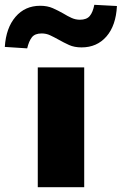

<svg xmlns="http://www.w3.org/2000/svg" viewBox="-91 -778 506 798"><path d="M66 0V-498H259V0ZM22 -577 -71 -583Q-66 -662 -26.5 -708Q13 -754 76 -754Q106 -754 128.5 -744Q151 -734 172 -722Q190 -711 206.5 -703.5Q223 -696 241 -696Q269 -696 282 -711.5Q295 -727 301 -758L395 -753Q391 -672 351.5 -626.5Q312 -581 248 -581Q218 -581 196 -591Q174 -601 151 -614Q133 -624 117 -631.5Q101 -639 82 -639Q54 -639 41.5 -623Q29 -607 22 -577Z"/></svg>

Font: Nunito Sans 10pt SemiExpanded Black
Style: Regular
Weight: 900
Width: 6
Designer: Vernon Adams
Foundry: Vernon Adams
Version: Version 3.101;gftools[0.9.27]